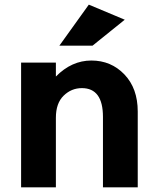

<svg xmlns="http://www.w3.org/2000/svg" viewBox="-20 -808 679 828"><path d="M221 -300V0H71V-538H221V-478Q289 -547 374 -547Q459 -547 516.5 -487Q574 -427 574 -327V0H424V-304Q424 -428 333 -428Q288 -428 254.5 -395.5Q221 -363 221 -300ZM379 -611H236L363 -788L518 -723Z"/></svg>

Font: Montreal
Style: Bold
Weight: 700
Designer: Julieta Ulanovsky, usr_local_share
Foundry: Julieta Ulanovsky, usr_local_share
Version: Version 2.001